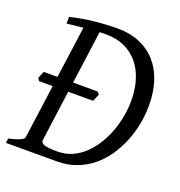

<svg xmlns="http://www.w3.org/2000/svg" viewBox="-117 -730 780 830"><g transform="rotate(20 273.0 -315.0)"><path d="M525.9 -363.8Q525.9 -320.8 517.6 -277.1Q509.3 -233.4 492.7 -193.1Q476.1 -152.8 451.7 -117.4Q427.2 -82 394.8 -55.9Q362.3 -29.8 322.3 -14.9Q282.2 0 234.9 0H0L2.9 -21Q33.7 -27.8 52.2 -35.9Q70.8 -43.9 71.8 -50.8L106 -299.8H43L35.2 -312L41.5 -327.6Q44.9 -336.4 48.8 -344.2H111.8L144.5 -582.5L69.8 -574.2V-605Q126 -618.7 180.9 -624.3Q235.8 -629.9 286.1 -629.9Q343.3 -629.9 387.7 -610.8Q432.1 -591.8 462.9 -557.1Q493.7 -522.5 509.8 -473.4Q525.9 -424.3 525.9 -363.8ZM246.1 -588.9H231.4Q224.1 -588.9 216.8 -588.4L183.6 -344.2H296.9L306.2 -333L292 -299.8H177.2L146 -67.9Q145 -60.5 147.9 -55.7Q150.9 -50.8 159.2 -47.4Q167.5 -43.9 182.9 -42.5Q198.2 -41 222.2 -41Q258.3 -41 288.8 -54.7Q319.3 -68.4 344.2 -91.8Q369.1 -115.2 388.4 -146.5Q407.7 -177.7 420.7 -212.6Q433.6 -247.6 440.2 -284.2Q446.8 -320.8 446.8 -355Q446.8 -407.2 433.6 -450.2Q420.4 -493.2 395 -523.9Q369.6 -554.7 332.3 -571.8Q294.9 -588.9 246.1 -588.9Z"/></g></svg>

Font: Gentium Plus Afr
Style: Italic
Weight: 400
Italic angle: -8°
Designer: J. Victor Gaultney, Annie Olsen, Iska Routamaa, Becca Hirsbrunner
Foundry: SIL International
Version: Version 5.000